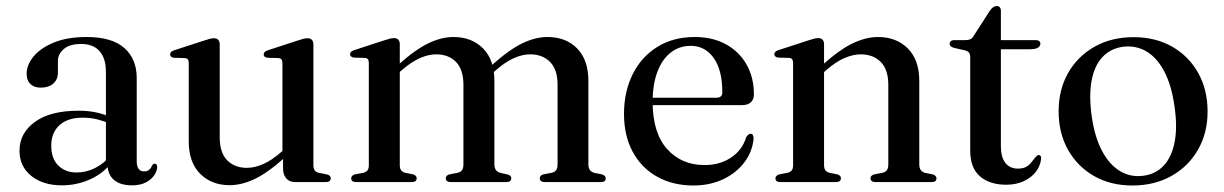

<svg xmlns="http://www.w3.org/2000/svg" viewBox="-20 -588 3954 620"><path d="M327.5 -56.5V-64.5L322 -65.5V-356Q322 -399.5 301.5 -422.8Q281 -446 242.5 -446Q204.5 -446 185.8 -429.5Q167 -413 167 -391.5V-354Q167 -331 152 -318Q137 -305 111.5 -305Q90 -305 78 -316.8Q66 -328.5 66 -349.5Q66 -378.5 88.5 -405.8Q111 -433 154.2 -450.8Q197.5 -468.5 259.5 -468.5Q341.5 -468.5 381.5 -433Q421.5 -397.5 421.5 -336.5V-68Q421.5 -50.5 427.8 -42.5Q434 -34.5 444.5 -34.5Q456 -34.5 462 -40Q468 -45.5 471 -53Q472.5 -56 474.8 -57.8Q477 -59.5 480 -59.5Q483.5 -59.5 485.5 -56.8Q487.5 -54 487.5 -49Q487.5 -36.5 478.5 -22.8Q469.5 -9 451.5 0.8Q433.5 10.5 406 10.5Q368.5 10.5 348 -7Q327.5 -24.5 327.5 -56.5ZM43 -101.5Q43 -158 92.5 -194.2Q142 -230.5 234 -230.5Q268 -230.5 294.8 -224Q321.5 -217.5 342.5 -207.5L336 -188.5Q316 -197 294.2 -202.5Q272.5 -208 247 -208Q198.5 -208 172 -183.8Q145.5 -159.5 145.5 -117.5Q145.5 -76 168.2 -53.5Q191 -31 227 -31Q257.5 -31 286.2 -45Q315 -59 335.5 -84.5L344 -68Q317 -30 273 -9.8Q229 10.5 180 10.5Q119 10.5 81 -20Q43 -50.5 43 -101.5Z M894 -44.5V-86.5L892 -89V-384Q892 -392.5 889 -396.2Q886 -400 879 -400.5L843.5 -401.5Q837 -402.5 834.2 -405.2Q831.5 -408 831.5 -412.5Q831.5 -417 834.8 -420.2Q838 -423.5 846 -426L941 -457Q953 -461 960 -462.8Q967 -464.5 973 -464.5Q982.5 -464.5 987.2 -459.2Q992 -454 992 -445.5V-55Q992 -44 996.2 -38Q1000.5 -32 1009 -30L1034.5 -25Q1041.5 -23.5 1044.8 -20.2Q1048 -17 1048 -12Q1048 -6.5 1044 -3.2Q1040 0 1031.5 0H933Q915 0 904.5 -11.8Q894 -23.5 894 -44.5ZM589.5 -131V-384Q589.5 -392.5 586.5 -396.2Q583.5 -400 576.5 -400.5L541 -401.5Q535 -402.5 532.2 -405.2Q529.5 -408 529.5 -412.5Q529.5 -417 532.5 -420.2Q535.5 -423.5 543.5 -426L639 -457Q651 -461 658.2 -462.8Q665.5 -464.5 670.5 -464.5Q680 -464.5 684.8 -459.2Q689.5 -454 689.5 -445.5V-145Q689.5 -94.5 713.8 -70.2Q738 -46 777.5 -46Q802 -46 829.5 -58Q857 -70 887.5 -96.5L907.5 -113.5L922 -99L901.5 -81Q845.5 -30.5 803 -10.2Q760.5 10 721.5 10Q663 10 626.2 -27Q589.5 -64 589.5 -131Z M1271 -446V-55Q1271 -44 1275.2 -38.2Q1279.5 -32.5 1288.5 -30L1313.5 -25Q1325.5 -21.5 1325.5 -12.5Q1325.5 0 1309 0H1130Q1122 0 1118 -3.2Q1114 -6.5 1114 -12Q1114 -16.5 1117 -19.8Q1120 -23 1126.5 -25L1153.5 -30Q1162.5 -32.5 1166.8 -38Q1171 -43.5 1171 -54.5V-384.5Q1171 -392.5 1168 -396.5Q1165 -400.5 1158 -401L1122.5 -402Q1116.5 -403 1113.5 -405.8Q1110.5 -408.5 1110.5 -412.5Q1110.5 -417.5 1113.8 -420.8Q1117 -424 1125 -426.5L1220 -457.5Q1232 -461.5 1239.2 -463.2Q1246.5 -465 1252.5 -465Q1261.5 -465 1266.2 -459.8Q1271 -454.5 1271 -446ZM1258 -344.5 1244 -359 1264 -377Q1321 -428 1363.2 -448.2Q1405.5 -468.5 1444.5 -468.5Q1503.5 -468.5 1540 -431.5Q1576.5 -394.5 1576.5 -327V-57.5Q1576.5 -45 1581.8 -38.5Q1587 -32 1597 -29.5L1619.5 -24.5Q1631 -21 1631 -12.5Q1631 0 1614.5 0H1436.5Q1419.5 0 1419.5 -12.5Q1419.5 -21.5 1431.5 -25L1458 -30Q1468 -32.5 1472.2 -39Q1476.5 -45.5 1476.5 -57.5V-313.5Q1476.5 -363.5 1452.5 -388Q1428.5 -412.5 1388.5 -412.5Q1363.5 -412.5 1336.2 -400.5Q1309 -388.5 1278 -362ZM1562 -344.5 1547.5 -359 1567.5 -377Q1624.5 -428 1666.8 -448.2Q1709 -468.5 1748 -468.5Q1807.5 -468.5 1843.8 -431.5Q1880 -394.5 1880 -327V-57.5Q1880 -45 1885.2 -38.5Q1890.5 -32 1900.5 -29.5L1923.5 -25Q1930 -23 1933 -19.8Q1936 -16.5 1936 -12Q1936 -6.5 1932.2 -3.2Q1928.5 0 1920 0H1740Q1723 0 1723 -12.5Q1723 -21.5 1735 -25L1761.5 -30Q1772 -32.5 1776.2 -39Q1780.5 -45.5 1780.5 -57.5V-313.5Q1780.5 -363.5 1756.2 -388Q1732 -412.5 1692 -412.5Q1667 -412.5 1639.8 -400.5Q1612.5 -388.5 1582 -362Z M2414.5 -283Q2414.5 -266.5 2404.5 -257.5Q2394.5 -248.5 2375.5 -248.5H2059.5V-272.5H2293.5Q2312.5 -272.5 2312.5 -290Q2312.5 -362 2284.5 -401Q2256.5 -440 2210.5 -440Q2173.5 -440 2145.8 -418.2Q2118 -396.5 2102.8 -356Q2087.5 -315.5 2087.5 -259.5Q2087.5 -159 2134 -107Q2180.5 -55 2255 -55Q2305 -55 2341.2 -79.5Q2377.5 -104 2389.5 -145Q2394 -151.5 2397.2 -153.8Q2400.5 -156 2404 -156Q2409 -156 2411.2 -151.8Q2413.5 -147.5 2413.5 -141Q2410 -99 2384 -64.2Q2358 -29.5 2315.2 -9.2Q2272.5 11 2219 11Q2152.5 11 2101.8 -17.5Q2051 -46 2023 -98Q1995 -150 1995 -220Q1995 -291.5 2022.8 -347.8Q2050.5 -404 2102 -436.2Q2153.5 -468.5 2223.5 -468.5Q2281.5 -468.5 2324.5 -444.8Q2367.5 -421 2391 -379.2Q2414.5 -337.5 2414.5 -283Z M2641 -446V-55Q2641 -44 2645.2 -38.2Q2649.5 -32.5 2658.5 -30L2683.5 -25Q2695.5 -21.5 2695.5 -12.5Q2695.5 0 2679 0H2500Q2492 0 2488 -3.2Q2484 -6.5 2484 -12Q2484 -16.5 2487 -19.8Q2490 -23 2496.5 -25L2523.5 -30Q2532.5 -32.5 2536.8 -38Q2541 -43.5 2541 -54.5V-384.5Q2541 -392.5 2538 -396.5Q2535 -400.5 2528 -401L2492.5 -402Q2486.5 -403 2483.5 -405.8Q2480.5 -408.5 2480.5 -412.5Q2480.5 -417.5 2483.8 -420.8Q2487 -424 2495 -426.5L2590 -457.5Q2602 -461.5 2609.2 -463.2Q2616.5 -465 2622.5 -465Q2631.5 -465 2636.2 -459.8Q2641 -454.5 2641 -446ZM2628.5 -344.5 2614 -359 2634.5 -377Q2691 -428 2733.8 -448.2Q2776.5 -468.5 2815.5 -468.5Q2874.5 -468.5 2911.5 -431.5Q2948.5 -394.5 2948.5 -327V-57.5Q2948.5 -45 2953.5 -38.5Q2958.5 -32 2968.5 -29.5L2991.5 -25Q2998 -23 3001 -19.8Q3004 -16.5 3004 -12Q3004 -6.5 3000.2 -3.2Q2996.5 0 2988 0H2808Q2791 0 2791 -12.5Q2791 -21.5 2803.5 -25L2829.5 -30Q2840 -32.5 2844.2 -39Q2848.5 -45.5 2848.5 -57.5V-313.5Q2848.5 -363.5 2824 -388Q2799.5 -412.5 2759.5 -412.5Q2734.5 -412.5 2706.8 -400.5Q2679 -388.5 2648.5 -362Z M3095.5 -425.5 3062.5 -433Q3053 -435.5 3049.8 -438.8Q3046.5 -442 3046.5 -446.5Q3046.5 -452 3050.5 -455.2Q3054.5 -458.5 3061 -458.5H3097.5Q3107.5 -458.5 3113.8 -461.5Q3120 -464.5 3125 -473.5L3175.5 -552Q3181 -560.5 3186.8 -564.5Q3192.5 -568.5 3198.5 -568.5Q3205 -568.5 3208.5 -564.5Q3212 -560.5 3212 -553V-116Q3212 -80.5 3226.5 -62Q3241 -43.5 3267 -43.5Q3282.5 -43.5 3292.2 -48.5Q3302 -53.5 3308.2 -61Q3314.5 -68.5 3320 -75.8Q3325.5 -83 3332 -87.5Q3336.5 -88 3339.5 -85.2Q3342.5 -82.5 3342 -75.5Q3339.5 -52 3324.8 -33Q3310 -14 3285.5 -2.8Q3261 8.5 3229 8.5Q3175.5 8.5 3144.2 -18.8Q3113 -46 3113 -101.5V-403Q3113 -412.5 3109.2 -417.8Q3105.5 -423 3095.5 -425.5ZM3171 -429 3171.5 -458.5H3324Q3331.5 -458.5 3335.5 -455.5Q3339.5 -452.5 3339.5 -447Q3339.5 -439 3331.5 -434Q3323.5 -429 3306.5 -429Z M3640.5 -468Q3711 -468 3764.8 -437.5Q3818.5 -407 3849 -352.8Q3879.5 -298.5 3879.5 -227.5Q3879.5 -158.5 3848.5 -104.5Q3817.5 -50.5 3762.8 -19.8Q3708 11 3636.5 11Q3566.5 11 3513 -19.5Q3459.5 -50 3429 -104Q3398.5 -158 3398.5 -228.5Q3398.5 -298.5 3429.2 -352.5Q3460 -406.5 3514.5 -437.2Q3569 -468 3640.5 -468ZM3672 -20.5Q3712 -25.5 3738 -53.5Q3764 -81.5 3773.2 -130.2Q3782.5 -179 3772.5 -245.5Q3763 -313 3739.5 -357.5Q3716 -402 3682 -422Q3648 -442 3606.5 -437Q3565.5 -431.5 3539.5 -403.2Q3513.5 -375 3504.8 -326.5Q3496 -278 3505.5 -211.5Q3515 -145 3538.8 -100.5Q3562.5 -56 3596.8 -35.5Q3631 -15 3672 -20.5Z"/></svg>

Font: Fraunces 60pt
Style: Regular
Weight: 400
Version: Version 1.000;[b76b70a41]